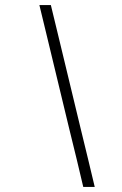

<svg xmlns="http://www.w3.org/2000/svg" viewBox="-20 -733 480 753"><path d="M306.5 0Q293.5 -55 281 -107.5Q268 -160 251.5 -228L192 -475Q174.5 -547.5 161.5 -601.5Q148.5 -655 134.5 -713H179.5Q193.5 -655 206.5 -601.5Q219.5 -547.5 237 -475L296.5 -228Q313 -160 325.8 -107.5Q338.5 -55 351.5 0Z"/></svg>

Font: Heraclito ExtraLight
Style: Italic
Weight: 200
Italic angle: -12°
Designer: Kostas Bartsokas (font) & Cristiano Sobral (main changes)
Foundry: Kostas Bartsokas (font) & Cristiano Sobral (main changes)
Version: Version 1.00;July 8, 2020;FontCreator 13.0.0.2655 64-bit